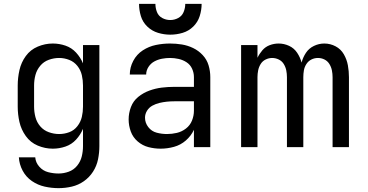

<svg xmlns="http://www.w3.org/2000/svg" viewBox="-20 -764 1912 997"><path d="M284 213Q319 213 353 205Q387 197 415.5 177Q444 157 463 127.5Q482 98 489 63.5Q496 29 496 -5V-530H411V-435Q398 -466 375 -491Q352 -516 320 -527Q288 -538 254 -538Q214 -538 176 -522Q138 -506 114 -473Q90 -440 81 -400Q72 -360 72 -320V-210Q72 -170 81 -130.5Q90 -91 114 -57.5Q138 -24 176 -8Q214 8 254 8Q288 8 320 -3Q352 -14 375 -39Q398 -64 411 -95V-5Q411 22 404.5 48.5Q398 75 380.5 96.5Q363 118 337 127.5Q311 137 284 137Q257 137 230 130Q203 123 184 101.5Q165 80 163 53H78Q80 89 97.5 122Q115 155 145.5 176Q176 197 212 205Q248 213 284 213ZM287 -68Q260 -68 233.5 -77.5Q207 -87 189 -108Q171 -129 164 -156Q157 -183 157 -210V-320Q157 -348 164 -374.5Q171 -401 189 -422.5Q207 -444 233.5 -453.5Q260 -463 287 -463Q314 -463 339.5 -453Q365 -443 382 -421.5Q399 -400 405 -373.5Q411 -347 411 -320V-210Q411 -183 405 -157Q399 -131 382 -109Q365 -87 339.5 -77.5Q314 -68 287 -68Z M814 8Q849 8 883.5 -1.5Q918 -11 945 -34.5Q972 -58 987 -90V0H1072V-364Q1072 -395 1063 -425Q1054 -455 1032.5 -478Q1011 -501 983 -514.5Q955 -528 924.5 -533Q894 -538 863 -538Q826 -538 789.5 -530.5Q753 -523 721.5 -502.5Q690 -482 672 -448Q654 -414 654 -377H739Q739 -377 739 -377Q739 -377 739 -377Q739 -398 751 -416.5Q763 -435 781.5 -445Q800 -455 821 -459Q842 -463 863 -463Q885 -463 907.5 -458Q930 -453 949 -440.5Q968 -428 977.5 -407Q987 -386 987 -364V-313H885Q852 -313 819.5 -309Q787 -305 755.5 -293.5Q724 -282 698 -261Q672 -240 660 -208.5Q648 -177 648 -144Q648 -112 659 -81.5Q670 -51 695 -29.5Q720 -8 751 0Q782 8 814 8ZM847 -68Q820 -68 793.5 -75Q767 -82 750 -104Q733 -126 733 -153Q733 -172 743.5 -189Q754 -206 771.5 -215.5Q789 -225 808 -229.5Q827 -234 846 -236Q865 -238 885 -238H987V-189Q987 -163 977 -138Q967 -113 945.5 -96.5Q924 -80 898.5 -74Q873 -68 847 -68ZM864 -584Q897 -584 928.5 -593.5Q960 -603 983.5 -626Q1007 -649 1017 -680.5Q1027 -712 1027 -744H942Q942 -722 933.5 -701.5Q925 -681 905.5 -670.5Q886 -660 864 -660Q842 -660 822.5 -670.5Q803 -681 795 -701.5Q787 -722 787 -744H702Q702 -712 711.5 -680.5Q721 -649 745 -626Q769 -603 800.5 -593.5Q832 -584 864 -584Z M1232 0H1317V-363Q1317 -381 1320.5 -398.5Q1324 -416 1333.5 -431.5Q1343 -447 1359.5 -455Q1376 -463 1393 -463Q1411 -463 1427.5 -455Q1444 -447 1453.5 -431.5Q1463 -416 1466.5 -398.5Q1470 -381 1470 -363V0H1555V-363Q1555 -381 1558 -398.5Q1561 -416 1571 -431.5Q1581 -447 1597 -455Q1613 -463 1631 -463Q1649 -463 1665 -455Q1681 -447 1690.5 -431.5Q1700 -416 1703.5 -398.5Q1707 -381 1707 -363V0H1792V-363Q1792 -394 1786.5 -424.5Q1781 -455 1765.5 -482Q1750 -509 1722.5 -523.5Q1695 -538 1664 -538Q1636 -538 1610 -525.5Q1584 -513 1568.5 -489.5Q1553 -466 1546 -439Q1539 -466 1523 -490Q1507 -514 1481 -526Q1455 -538 1427 -538Q1403 -538 1380.5 -529.5Q1358 -521 1342.5 -503Q1327 -485 1317 -464V-530H1232Z"/></svg>

Font: Iosevka Sparkle
Style: Regular
Weight: 400
Designer: Belleve Invis
Foundry: Belleve Invis
Version: Version 4.5.0; ttfautohint (v1.8.3)